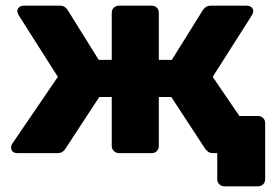

<svg xmlns="http://www.w3.org/2000/svg" viewBox="-20 -540 967 677"><path d="M771 117Q761 117 753.5 110Q746 103 746 92V0H737L678 -131H890Q900 -131 907.5 -124Q915 -117 915 -106V92Q915 103 907.5 110Q900 117 890 117ZM41 0Q31 0 25 -5.5Q19 -11 19 -20Q19 -27 23 -33L184 -269L46 -486Q45 -489 43 -493Q41 -497 41 -500Q41 -509 47.5 -514.5Q54 -520 63 -520H191Q203 -520 209.5 -514.5Q216 -509 219 -504L328 -329H374V-495Q374 -506 381.5 -513Q389 -520 400 -520H515Q526 -520 533 -513Q540 -506 540 -495V-329H586L695 -504Q698 -509 705 -514.5Q712 -520 723 -520H851Q860 -520 866.5 -514.5Q873 -509 873 -500Q873 -497 871.5 -493Q870 -489 868 -486L730 -269L891 -33Q895 -27 895 -20Q895 -11 889 -5.5Q883 0 873 0H732Q719 0 712.5 -6Q706 -12 703 -16L584 -198H540V-25Q540 -15 533 -7.5Q526 0 515 0H400Q389 0 381.5 -7.5Q374 -15 374 -25V-198H330L211 -16Q209 -12 202 -6Q195 0 182 0Z"/></svg>

Font: DVN-Rubik
Style: Bold
Weight: 700
Designer: Hubert and Fischer
Foundry: Hubert & Fischer
Version: Version 2.102